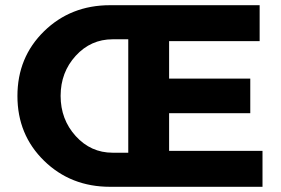

<svg xmlns="http://www.w3.org/2000/svg" viewBox="-20 -718 1082 738"><path d="M978 -698V-560H630V-416H942V-283H630V-138H989V0H403Q252 0 149.5 -100Q47 -200 47 -349Q47 -498 149.5 -598Q252 -698 403 -698ZM413 -131H473V-567H413Q329 -567 271 -503.5Q213 -440 213 -349.5Q213 -259 271 -195Q329 -131 413 -131Z"/></svg>

Font: Montreal
Style: Bold
Weight: 700
Designer: Julieta Ulanovsky, usr_local_share
Foundry: Julieta Ulanovsky, usr_local_share
Version: Version 2.001